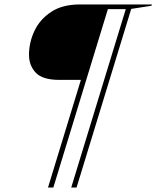

<svg xmlns="http://www.w3.org/2000/svg" viewBox="-20 -735 704 864"><path d="M220 109H196L344 -375.5H247.5Q171.5 -375.5 141 -407.8Q110.5 -440 110.5 -488.5Q110.5 -543.5 134.8 -595.5Q159 -647.5 209.8 -681.2Q260.5 -715 339.5 -715H663.5L661.5 -709L570.5 -695L324.5 109H300.5L546 -694H465.5Z"/></svg>

Font: Newsreader 72pt ExtraLight
Style: Italic
Weight: 275
Italic angle: -17°
Designer: Hugues Gentile
Foundry: Production Type
Version: Version 1.003; ttfautohint (v1.8.3)